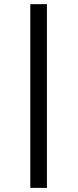

<svg xmlns="http://www.w3.org/2000/svg" viewBox="-20 -827 373 919"><path d="M125 -807.1H204.6V72.3H125Z"/></svg>

Font: Arbutus Slab
Style: Regular
Weight: 400
Designer: Karolina Lach
Foundry: Karolina Lach
Version: Version 1.001; ttfautohint (v0.92) -l 10 -r 16 -G 200 -x 7 -